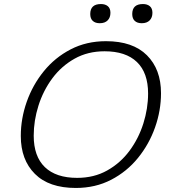

<svg xmlns="http://www.w3.org/2000/svg" viewBox="-20 -921 842 951"><path d="M777.5 -459.5Q777.5 -373.5 748 -290Q718.5 -206.5 663.5 -138.8Q608.5 -71 530.5 -30.5Q452.5 10 355.5 10Q222.5 10 152.8 -59.8Q83 -129.5 83 -247.5Q83 -333.5 112.5 -417Q142 -500.5 197 -568.2Q252 -636 330 -676.5Q408 -717 505 -717Q638 -717 707.8 -647.2Q777.5 -577.5 777.5 -459.5ZM147 -249Q147 -146.5 202.2 -93.2Q257.5 -40 362 -40Q446 -40 511.2 -76.8Q576.5 -113.5 621.5 -174.2Q666.5 -235 690 -309.2Q713.5 -383.5 713.5 -458Q713.5 -560.5 658.2 -613.8Q603 -667 498 -667Q414.5 -667 349.2 -630.2Q284 -593.5 239 -532.8Q194 -472 170.5 -397.8Q147 -323.5 147 -249ZM474 -806Q452 -806 439.5 -817.5Q427 -829 427 -851.5Q427 -901 480 -901Q501.5 -901 514.2 -890.2Q527 -879.5 527 -857.5Q527 -834 513.2 -820Q499.5 -806 474 -806ZM682 -806Q660 -806 647.5 -817.5Q635 -829 635 -851.5Q635 -901 688 -901Q709.5 -901 722.2 -890.2Q735 -879.5 735 -857.5Q735 -834 721.2 -820Q707.5 -806 682 -806Z"/></svg>

Font: Newsreader 6pt Light
Style: Italic
Weight: 300
Italic angle: -17°
Designer: Hugues Gentile
Foundry: Production Type
Version: Version 1.003; ttfautohint (v1.8.3)